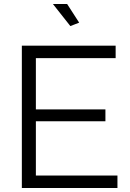

<svg xmlns="http://www.w3.org/2000/svg" viewBox="-20 -938 649 958"><path d="M244 -918H315L375 -825L331 -808ZM566 -62V0H89V-710H557V-648H159V-392H506V-333H159V-62Z"/></svg>

Font: Raleway-v4020
Style: Regular
Weight: 400
Designer: Matt McInerney, Pablo Impallari, Rodrigo Fuenzalida
Foundry: Matt McInerney, Pablo Impallari, Rodrigo Fuenzalida
Version: Version 4.020;PS 004.020;hotconv 1.0.88;makeotf.lib2.5.64775